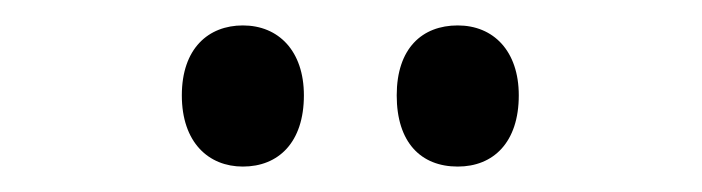

<svg xmlns="http://www.w3.org/2000/svg" viewBox="-20 -747 552 151"><path d="M123 -672C123 -635 144 -616 171 -616C199 -616 219 -635 219 -672C219 -707 199 -727 171 -727C144 -727 123 -709 123 -672ZM292 -672C292 -635 311 -616 340 -616C368 -616 388 -635 388 -672C388 -707 368 -727 340 -727C312 -727 292 -709 292 -672Z"/></svg>

Font: Noto Sans Lao ExtraCondensed Medium
Style: Regular
Weight: 500
Width: 2
Designer: Monotype Design Team
Foundry: Monotype Imaging Inc.
Version: Version 2.003